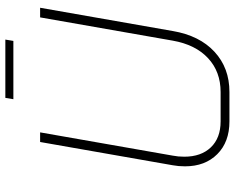

<svg xmlns="http://www.w3.org/2000/svg" viewBox="-100 -770 878 718"><g transform="rotate(-90 339.0 -411.0)"><path d="M76 -158Q76 -183 80 -204L167 -700H203L116 -204Q112 -184 112 -161Q112 -98 147 -61.5Q182 -25 244 -25H354Q430 -25 480.5 -72Q531 -119 546 -204L633 -700H669L582 -204Q565 -104 504.5 -48Q444 8 354 8H244Q167 8 121.5 -37.5Q76 -83 76 -158ZM332 -830H550L545 -800H327Z"/></g></svg>

Font: Bai Jamjuree ExtraLight
Style: Italic
Weight: 275
Italic angle: -10°
Version: Version 1.000; ttfautohint (v1.6)